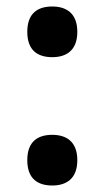

<svg xmlns="http://www.w3.org/2000/svg" viewBox="-20 -563 323 591"><path d="M141 -387C182 -387 218 -406 218 -465C218 -524 182 -543 141 -543C98 -543 64 -524 64 -465C64 -406 98 -387 141 -387ZM141 8C182 8 218 -11 218 -70C218 -129 182 -148 141 -148C98 -148 64 -129 64 -70C64 -11 98 8 141 8Z"/></svg>

Font: Noto Serif Myanmar SemiCondensed
Style: Bold
Weight: 700
Width: 4
Designer: Ben Mitchell and the Monotype Design Team
Foundry: Monotype Imaging Inc.
Version: Version 2.106